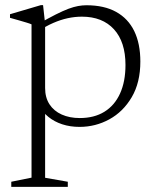

<svg xmlns="http://www.w3.org/2000/svg" viewBox="-20 -485 612 749"><path d="M469.5 -231.5Q469.5 -321.5 424.5 -370.8Q379.5 -420 299.5 -420Q272 -420 244.2 -414Q216.5 -408 187.8 -395.5Q159 -383 128 -362.5V-390.5Q168.5 -414 197.5 -428.5Q226.5 -443 247.2 -450.8Q268 -458.5 284.8 -461.5Q301.5 -464.5 317 -464.5Q386.5 -464.5 433.2 -438.5Q480 -412.5 503.8 -363.5Q527.5 -314.5 527.5 -245Q527.5 -163 494 -106Q460.5 -49 406.5 -19.5Q352.5 10 290.5 10Q253.5 10 222.5 -0.2Q191.5 -10.5 168.8 -29Q146 -47.5 133 -71.5H156V208.5L244.5 224V244H24V224L103 208V-390Q96.5 -393 83.8 -396.8Q71 -400.5 54.2 -405.5Q37.5 -410.5 19 -415.5V-429.5L139.5 -465H148L156 -392V-141.5Q156 -104.5 173 -78.2Q190 -52 220.8 -38.2Q251.5 -24.5 291 -24.5Q347.5 -24.5 387.2 -49Q427 -73.5 448.2 -120Q469.5 -166.5 469.5 -231.5Z"/></svg>

Font: Newsreader Light
Style: Regular
Weight: 300
Designer: Hugues Gentile
Foundry: Production Type
Version: Version 1.003